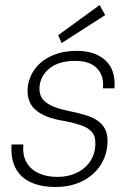

<svg xmlns="http://www.w3.org/2000/svg" viewBox="-20 -731 519 763"><path d="M201 12Q142 12 101.5 -7Q61 -26 41.5 -63.5Q22 -101 26 -157H73Q69 -115 85 -86.5Q101 -58 133 -43Q165 -28 208 -28Q248 -28 280 -42Q312 -56 332 -81Q352 -106 357 -137Q363 -176 351.5 -197Q340 -218 311.5 -229.5Q283 -241 237 -250Q197 -256 167.5 -267.5Q138 -279 119.5 -296Q101 -313 94 -336.5Q87 -360 91 -391Q98 -432 123.5 -463Q149 -494 190.5 -511.5Q232 -529 285 -529Q357 -529 398.5 -491.5Q440 -454 435 -380H389Q394 -429 366 -459Q338 -489 279 -489Q217 -489 180.5 -462Q144 -435 138 -393Q134 -369 142.5 -349Q151 -329 177.5 -314.5Q204 -300 253 -290Q289 -283 320 -273.5Q351 -264 372 -248.5Q393 -233 402 -207.5Q411 -182 405 -142Q398 -97 370.5 -62Q343 -27 299.5 -7.5Q256 12 201 12ZM225 -560 211 -591 376 -711 398 -671Z"/></svg>

Font: DM Sans 11pt ExtraLight
Style: Italic
Weight: 250
Italic angle: -10°
Version: Version 4.004;gftools[0.9.30]